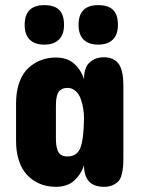

<svg xmlns="http://www.w3.org/2000/svg" viewBox="-20 -721 550 741"><path d="M456.1 -112.8Q456.1 -92.3 455.1 -79.1Q454.1 -65.9 450.2 -49.3Q446.3 -32.7 438.5 -23.2Q430.7 -13.7 416 -6.8Q401.4 0 380.9 0Q304.2 0 304.2 -84Q293.5 -48.8 266.8 -24.4Q240.2 0 195.8 0Q172.9 0 151.6 -5.6Q130.4 -11.2 110.1 -24.4Q89.8 -37.6 75 -57.4Q60.1 -77.1 51 -107.9Q42 -138.7 42 -176.8V-321.8Q42 -369.6 55.4 -405.3Q68.8 -440.9 91.8 -460.7Q114.7 -480.5 140.6 -489.7Q166.5 -499 195.8 -499Q240.2 -499 266.8 -474.6Q293.5 -450.2 304.2 -415Q304.2 -460.9 326.4 -480.5Q348.6 -500 380.9 -500Q400.4 -500 414.3 -493.4Q428.2 -486.8 436.3 -476.8Q444.3 -466.8 449 -451.2Q453.6 -435.5 454.8 -420.7Q456.1 -405.8 456.1 -386.2ZM195.8 -311V-189.9Q195.8 -173.8 197 -162.8Q198.2 -151.9 202.4 -140.4Q206.5 -128.9 216.1 -123Q225.6 -117.2 240.2 -117.2Q277.3 -117.2 290.3 -150.6Q303.2 -184.1 304.2 -265.1Q304.2 -283.2 301.3 -301.5Q298.3 -319.8 291.7 -338.9Q285.2 -357.9 271.7 -369.9Q258.3 -381.8 240.2 -381.8Q228.5 -381.8 220 -377.7Q211.4 -373.5 206.8 -367.2Q202.1 -360.8 199.7 -350.8Q197.3 -340.8 196.5 -332Q195.8 -323.2 195.8 -311ZM227.1 -625Q227.1 -587.4 207.3 -568.1Q187.5 -548.8 150.9 -548.8Q114.3 -548.8 94.7 -568.1Q75.2 -587.4 75.2 -625Q75.2 -701.2 150.9 -701.2Q189.5 -701.2 208.3 -682.9Q227.1 -664.6 227.1 -625ZM435.1 -625Q435.1 -587.4 415.3 -568.1Q395.5 -548.8 358.9 -548.8Q322.3 -548.8 302.7 -568.1Q283.2 -587.4 283.2 -625Q283.2 -701.2 358.9 -701.2Q397.5 -701.2 416.3 -682.9Q435.1 -664.6 435.1 -625Z"/></svg>

Font: Concert One
Style: Regular
Weight: 400
Designer: Johan Kallas, Mihkel Virkus
Foundry: Johan Kallas, Mihkel Virkus
Version: Version 1.003